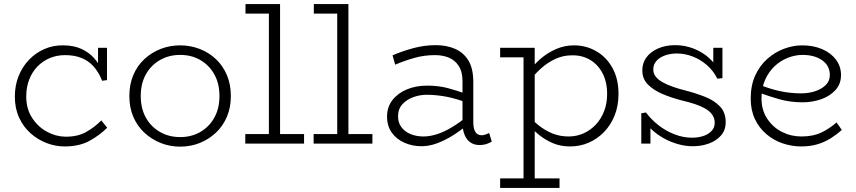

<svg xmlns="http://www.w3.org/2000/svg" viewBox="-20 -706 4210 944"><path d="M298 14Q253 14 209.5 -2.5Q166 -19 130.5 -50.5Q95 -82 74 -127.5Q53 -173 53 -231Q53 -286 71.5 -332Q90 -378 122.5 -412Q155 -446 198.5 -465Q242 -484 291 -483Q340 -483 377 -467Q414 -451 441 -422Q468 -393 484 -354L462 -362V-471H506V-312L482 -309Q465 -352 439.5 -380Q414 -408 379.5 -421.5Q345 -435 300 -435Q260 -435 225 -420.5Q190 -406 164 -379Q138 -352 123.5 -314.5Q109 -277 109 -232Q109 -171 137.5 -127Q166 -83 209.5 -59Q253 -35 300 -34Q361 -33 403.5 -57Q446 -81 478 -114L507 -78Q470 -41 420 -13.5Q370 14 298 14Z M866 15Q815 15 770 -3Q725 -21 690 -53.5Q655 -86 635.5 -131.5Q616 -177 616 -234Q616 -291 635.5 -337Q655 -383 690 -415.5Q725 -448 770 -465.5Q815 -483 866 -483Q916 -483 961.5 -465.5Q1007 -448 1041.5 -415.5Q1076 -383 1095.5 -337Q1115 -291 1115 -234Q1115 -177 1095.5 -131.5Q1076 -86 1041.5 -53.5Q1007 -21 962 -3Q917 15 866 15ZM866 -32Q922 -32 965.5 -57.5Q1009 -83 1034 -128Q1059 -173 1059 -234Q1059 -295 1034 -340Q1009 -385 965.5 -410.5Q922 -436 866 -436Q810 -436 766 -410.5Q722 -385 697 -340Q672 -295 672 -234Q672 -173 697 -128Q722 -83 766 -57.5Q810 -32 866 -32Z M1302 -7V-686H1357V-7ZM1186 0V-47H1475V0ZM1187 -639V-686H1355V-639Z M1638 -7V-686H1693V-7ZM1522 0V-47H1811V0ZM1523 -639V-686H1691V-639Z M2337 7Q2311 7 2292.5 -6Q2274 -19 2264 -43.5Q2254 -68 2254 -103V-306Q2254 -354 2235 -382.5Q2216 -411 2186 -423Q2156 -435 2119 -435Q2066 -435 2018 -421.5Q1970 -408 1923 -388L1910 -434Q1959 -455 2013 -469.5Q2067 -484 2123 -484Q2175 -484 2217 -466Q2259 -448 2283 -408.5Q2307 -369 2307 -304V-106Q2307 -73 2317.5 -57Q2328 -41 2348 -41Q2359 -41 2368.5 -45Q2378 -49 2385 -52L2398 -10Q2389 -4 2373.5 1.5Q2358 7 2337 7ZM2052 13Q2008 13 1969 -4Q1930 -21 1906.5 -53.5Q1883 -86 1883 -133Q1883 -180 1909.5 -214Q1936 -248 1980.5 -266.5Q2025 -285 2080 -285Q2137 -285 2183 -272.5Q2229 -260 2279 -242V-200Q2224 -221 2177.5 -230Q2131 -239 2086 -240Q2047 -241 2013.5 -229Q1980 -217 1958.5 -193.5Q1937 -170 1937 -134Q1937 -102 1954.5 -79.5Q1972 -57 2000.5 -46Q2029 -35 2061 -35Q2095 -35 2131 -47Q2167 -59 2204.5 -82Q2242 -105 2279 -135L2278 -92Q2242 -62 2204 -38.5Q2166 -15 2127.5 -1Q2089 13 2052 13Z M2783 14Q2736 14 2698.5 -2Q2661 -18 2630 -43Q2599 -68 2574 -95V-141Q2599 -113 2630 -88.5Q2661 -64 2697 -49.5Q2733 -35 2776 -35Q2815 -35 2849.5 -50.5Q2884 -66 2910 -94Q2936 -122 2950.5 -160Q2965 -198 2965 -244Q2965 -304 2942 -347Q2919 -390 2880 -412.5Q2841 -435 2792 -434Q2749 -434 2711 -416.5Q2673 -399 2640.5 -370Q2608 -341 2581 -305V-355Q2605 -389 2639 -418Q2673 -447 2714.5 -465Q2756 -483 2802 -483Q2862 -483 2912 -454Q2962 -425 2991.5 -371.5Q3021 -318 3021 -244Q3021 -186 3002 -138.5Q2983 -91 2950 -57Q2917 -23 2874.5 -4.5Q2832 14 2783 14ZM2439 218V171H2731V218ZM2554 210V-471H2609V210ZM2439 -424V-471H2607V-424Z M3386 13Q3350 13 3313 2.5Q3276 -8 3243 -26.5Q3210 -45 3185.5 -68Q3161 -91 3149 -116L3178 -101V0H3133V-149L3156 -153Q3182 -118 3218 -90Q3254 -62 3296.5 -45.5Q3339 -29 3383 -29Q3412 -29 3437 -37Q3462 -45 3478 -61.5Q3494 -78 3494 -102Q3494 -125 3481.5 -142.5Q3469 -160 3447 -172.5Q3425 -185 3396 -194.5Q3367 -204 3333 -212Q3282 -225 3238 -243.5Q3194 -262 3166 -290Q3138 -318 3138 -360Q3138 -396 3158 -423.5Q3178 -451 3215 -467.5Q3252 -484 3300 -484Q3347 -484 3390.5 -467Q3434 -450 3466 -421Q3498 -392 3514 -357L3487 -373V-471H3532V-322L3507 -319Q3487 -359 3455 -386.5Q3423 -414 3385 -428.5Q3347 -443 3308 -443Q3276 -443 3249.5 -433.5Q3223 -424 3207.5 -406.5Q3192 -389 3192 -365Q3192 -344 3204.5 -328.5Q3217 -313 3239 -301Q3261 -289 3289.5 -279Q3318 -269 3350 -261Q3401 -248 3446.5 -230Q3492 -212 3520 -182.5Q3548 -153 3548 -105Q3548 -66 3524.5 -39.5Q3501 -13 3464.5 0Q3428 13 3386 13Z M3919 14Q3873 14 3828.5 -1Q3784 -16 3748.5 -46Q3713 -76 3692 -120Q3671 -164 3671 -221Q3671 -286 3693 -334.5Q3715 -383 3752 -416Q3789 -449 3834 -466Q3879 -483 3924 -483Q3979 -483 4022 -464.5Q4065 -446 4090 -413Q4115 -380 4115 -337Q4115 -293 4087.5 -263Q4060 -233 4017 -218Q3974 -203 3926 -203Q3866 -203 3814 -217.5Q3762 -232 3714 -250L3713 -290Q3764 -269 3814.5 -258Q3865 -247 3919 -247Q3955 -247 3986.5 -257Q4018 -267 4039 -287Q4060 -307 4060 -337Q4060 -383 4022.5 -409.5Q3985 -436 3926 -436Q3890 -436 3854 -422Q3818 -408 3789 -381Q3760 -354 3742 -314Q3724 -274 3724 -222Q3724 -165 3752 -122.5Q3780 -80 3824.5 -57.5Q3869 -35 3920 -35Q3978 -35 4018.5 -54.5Q4059 -74 4093 -104L4119 -67Q4093 -44 4063.5 -25.5Q4034 -7 3998.5 3.5Q3963 14 3919 14Z"/></svg>

Font: BioRhyme ExtraBold Light
Style: Regular
Weight: 300
Version: Version 1.600;gftools[0.9.33]